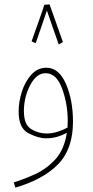

<svg xmlns="http://www.w3.org/2000/svg" viewBox="-20 -626 423 876"><path d="M248 -423 267 -434Q256 -465 236.5 -520.5Q217 -576 206 -606L182 -604Q176 -583 163.5 -548.5Q151 -514 140 -482.5Q129 -451 124 -437L143 -429Q148 -443 164.5 -491.5Q181 -540 194 -578Q205 -544 223.5 -492.5Q242 -441 248 -423ZM50 230Q177 193 245 123.5Q313 54 313 -71Q313 -169 281 -243Q249 -317 192 -317Q151 -317 122.5 -285Q94 -253 79.5 -207Q65 -161 65 -117Q65 -41 110 -18Q155 5 189 5Q218 5 241.5 -2Q265 -9 285 -20Q273 57 232.5 101Q192 145 140.5 168.5Q89 192 43 206ZM193 -17Q154 -17 121.5 -37.5Q89 -58 89 -119Q89 -182 117.5 -237Q146 -292 188 -292Q238 -292 263.5 -221.5Q289 -151 289 -75Q289 -59 288 -44Q270 -34 244.5 -25.5Q219 -17 193 -17Z"/></svg>

Font: Noto Sans Arabic Condensed Thin
Style: Regular
Weight: 250
Width: 3
Designer: Nadine Chahine
Foundry: Monotype Imaging Inc.
Version: 1.001